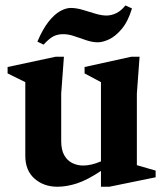

<svg xmlns="http://www.w3.org/2000/svg" viewBox="-20 -673 603 708"><path d="M191.9 15.6Q141.1 15.6 107.2 -14.4Q73.3 -44.4 73.3 -98.4V-370.1L8 -402.3V-425.9L184.7 -463.7H215.7L205.7 -328.1V-152.6Q205.7 -120.1 217.1 -100.2Q228.4 -80.4 247.1 -71.5Q265.7 -62.6 286.6 -62.6Q300.6 -62.6 316.9 -66.2Q333.2 -69.9 352.3 -77.9V-370.1L291.9 -402.3V-425.9L463.7 -463.7H494.7L484.7 -328.1V-63.9L553.9 -43.9V-19.3L383.3 15.6H352.3V-42.8Q302.6 -9.5 264.3 3.1Q225.9 15.6 191.9 15.6ZM140.7 -508.4 117.9 -519.4Q136.8 -564.4 158.2 -591.9Q179.7 -619.4 201.2 -631.6Q222.6 -643.7 240.6 -643.7Q261.6 -643.7 284.9 -636.7Q308.2 -629.7 331.3 -622.7Q354.4 -615.7 372.5 -615.7Q390.5 -615.7 408.5 -624.3Q426.5 -632.9 442.5 -652.9L466.7 -641.9Q452.2 -594.1 429.2 -566.6Q406.2 -539.1 382.6 -528.1Q359 -517 341 -517Q321 -517 298.5 -524.5Q276 -532 254.5 -539.5Q233 -547 213 -547Q192 -547 176.4 -538.7Q160.7 -530.4 140.7 -508.4Z"/></svg>

Font: Ancizar Serif Light
Style: Regular
Weight: 300
Designer: Cesar Puertas, Viviana Monsalve, Julian Moncada, Julian Prieto, Jose Castro, Felipe Aragon, Mariel Hernandez, Sara Alarc
Version: Version 8.100